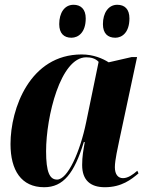

<svg xmlns="http://www.w3.org/2000/svg" viewBox="-20 -774 621 804"><path d="M463 -616C491 -616 522 -638 522 -697C522 -736 502 -754 471 -754C434 -754 411 -720 411 -673C411 -634 431 -616 463 -616ZM279 -616C308 -616 339 -638 339 -697C339 -736 318 -754 288 -754C250 -754 228 -720 228 -673C228 -634 248 -616 279 -616ZM165 10C245 10 291 -48 331 -179H335C329 -145 324 -119 324 -83C324 -19 359 10 419 10C490 10 530 -23 560 -48L555 -59C537 -43 516 -28 495 -28C474 -28 461 -44 461 -74C461 -104 474 -159 479 -184L554 -535H531L435 -513C410 -529 371 -546 322 -546C105 -546 24 -319 24 -171C24 -61 69 10 165 10ZM219 -22C188 -22 173 -53 173 -141C173 -285 233 -534 341 -534C360 -534 379 -530 393 -515L341 -263C315 -136 263 -22 219 -22Z"/></svg>

Font: Noto Serif Display Condensed ExtraBold
Style: Italic
Weight: 800
Width: 3
Italic angle: -12°
Designer: Monotype Design Team
Foundry: Monotype Imaging Inc.
Version: Version 2.009